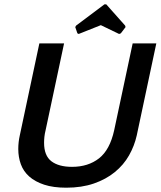

<svg xmlns="http://www.w3.org/2000/svg" viewBox="-20 -862 747 893"><path d="M192 -256Q188 -240 186.5 -225.5Q185 -211 185 -198Q185 -138 219 -112Q253 -86 315 -86Q390 -86 440.5 -125.5Q491 -165 511 -256L597 -660H707L616 -232Q605 -183 580 -139Q555 -95 514 -61.5Q473 -28 416.5 -8.5Q360 11 288 11Q228 11 185.5 -3Q143 -17 116 -41Q89 -65 77 -98Q65 -131 65 -169Q65 -201 72 -232L163 -660H278ZM474 -842 562 -743 564 -736 542 -707 534 -704 449 -745 346 -704 340 -707 330 -736 334 -743 466 -842Z"/></svg>

Font: Quattrocento Sans
Style: Bold Italic
Weight: 700
Designer: Pablo Impallari
Foundry: Pablo Impallari, Igino Marini, Brenda Gallo
Version: Version 2.000